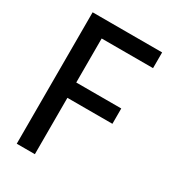

<svg xmlns="http://www.w3.org/2000/svg" viewBox="-164 -747 746 835"><g transform="rotate(30 208.5 -330.0)"><path d="M53 0V-660H144V0ZM89 -283V-360H370V-283ZM89 -581V-660H402V-581Z"/></g></svg>

Font: Bricolage Grotesque 72pt SemiCondensed
Style: Regular
Weight: 400
Width: 4
Designer: Mathieu Triay
Foundry: Atelier Triay
Version: Version 1.001;gftools[0.9.33.dev8+g029e19f]